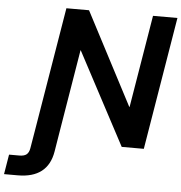

<svg xmlns="http://www.w3.org/2000/svg" viewBox="-184 -786 990 1048"><g transform="rotate(5 311.5 -262.0)"><path d="M-123 204.1 -105 95.7H-48.8Q-22 95.7 -9 85Q3.9 74.2 7.8 50.8L23.4 -42L137.2 -727.5H261.2L525.9 -221.2H527.8L611.8 -727.5H745.6L625 0H503.9L235.4 -505.4H233.9L160.2 -59.6L141.1 57.1Q116.7 204.1 -48.3 204.1Z"/></g></svg>

Font: Inter Display Semi Bold
Style: Italic
Weight: 600
Italic angle: -9.39999°
Designer: Rasmus Andersson
Foundry: rsms
Version: Version 4.000;git-4fc901f